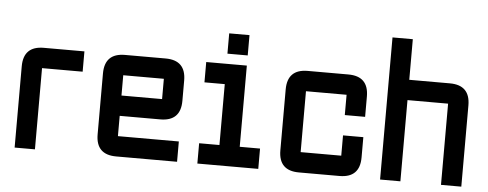

<svg xmlns="http://www.w3.org/2000/svg" viewBox="-47 -802 2340 920"><g transform="rotate(5 1123.0 -342.0)"><path d="M146.5 -488.3H341.8V-390.6H146.5V0H48.8V-390.6Q48.8 -488.3 146.5 -488.3Z M537.1 -488.3H732.4Q830.1 -488.3 830.1 -390.6V-293Q830.1 -195.3 732.4 -195.3H537.1V-97.7H830.1V0H537.1Q439.5 0 439.5 -97.7V-390.6Q439.5 -488.3 537.1 -488.3ZM732.4 -390.6H537.1V-293H732.4Z M1025.4 -537.1V-634.8H1123V-537.1ZM927.7 0V-97.7H1025.4V-390.6H927.7V-488.3H1123V-97.7H1220.7V0Z M1611.3 0H1416Q1318.4 0 1318.4 -97.7V-390.6Q1318.4 -488.3 1416 -488.3H1611.3Q1709 -488.3 1709 -390.6V-293H1611.3V-390.6H1416V-97.7H1611.3V-195.3H1709V-97.7Q1709 0 1611.3 0Z M1806.6 -683.6H1904.3V-488.3H2099.6Q2197.3 -488.3 2197.3 -390.6V0H2099.6V-390.6H1904.3V0H1806.6Z"/></g></svg>

Font: BabelStone Runic Elder Futhark
Style: Regular
Weight: 400
Designer: Andrew West
Foundry: BabelStone
Version: Version 3.005 March 14, 2022